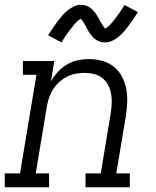

<svg xmlns="http://www.w3.org/2000/svg" viewBox="-33 -786 653 806"><path d="M-13 0V-58H51L120 -472H63V-530H195L181 -444Q193 -466 210 -484.5Q227 -503 248.5 -515.5Q270 -528 293.5 -533Q317 -538 341 -538Q369 -538 396 -530.5Q423 -523 444 -506.5Q465 -490 478 -466Q491 -442 496.5 -415Q502 -388 501 -359.5Q500 -331 496 -302L455 -58H512V0H326V-58H390L432 -312Q435 -332 436 -352.5Q437 -373 433.5 -392Q430 -411 421 -428.5Q412 -446 397 -458Q382 -470 362.5 -475Q343 -480 323 -480Q323 -480 323 -480Q323 -480 323 -480Q303 -480 284 -476.5Q265 -473 247 -463.5Q229 -454 214 -440Q199 -426 188.5 -409Q178 -392 172 -373Q166 -354 163 -335L117 -58H173V0ZM408 -608Q403 -608 398 -608.5Q393 -609 388.5 -610.5Q384 -612 379.5 -614Q375 -616 371 -618.5Q367 -621 363.5 -624Q360 -627 357 -630Q354 -633 351 -637Q348 -641 345 -645Q342 -649 339.5 -653Q337 -657 335 -661Q333 -665 331 -668.5Q329 -672 326.5 -677Q324 -682 321 -686.5Q318 -691 316 -694.5Q314 -698 311 -702Q308 -706 306 -707Q304 -706 299.5 -703Q295 -700 290.5 -695.5Q286 -691 283 -688Q280 -685 277.5 -682Q275 -679 272.5 -675.5Q270 -672 267 -668.5Q264 -665 260.5 -660.5Q257 -656 254 -651.5Q251 -647 247.5 -642Q244 -637 240 -631.5Q236 -626 232.5 -620Q229 -614 225 -608L169 -638Q180 -656 190.5 -671Q201 -686 210.5 -698.5Q220 -711 228.5 -721Q237 -731 250 -741.5Q263 -752 277.5 -759Q292 -766 307 -766Q317 -766 326.5 -763Q336 -760 344 -754.5Q352 -749 358 -742.5Q364 -736 369.5 -728Q375 -720 379 -713Q383 -706 388.5 -696Q394 -686 398.5 -679Q403 -672 408 -666Q411 -667 415.5 -670Q420 -673 424.5 -677.5Q429 -682 431.5 -685Q434 -688 437 -691Q440 -694 442.5 -697.5Q445 -701 448 -704.5Q451 -708 454 -712.5Q457 -717 460.5 -721.5Q464 -726 467.5 -731Q471 -736 474.5 -741.5Q478 -747 482 -753Q486 -759 490 -765L546 -735Q534 -717 524 -702Q514 -687 504.5 -674.5Q495 -662 486 -652Q477 -642 464.5 -631.5Q452 -621 437.5 -614.5Q423 -608 408 -608Z"/></svg>

Font: Iosevka Slab LtExObl
Style: Regular
Weight: 300
Width: 7
Italic angle: -9°
Monospace: yes
Designer: Belleve Invis
Foundry: Belleve Invis
Version: Version 11.1.0; ttfautohint (v1.8.3)